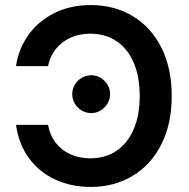

<svg xmlns="http://www.w3.org/2000/svg" viewBox="-20 -737 754 767"><path d="M340.8 -104.5Q399.4 -104.5 443.8 -133.5Q488.3 -162.6 513.2 -218.8Q538.1 -274.9 538.1 -353.5Q538.1 -432.6 513.2 -488.8Q488.3 -544.9 443.6 -573.7Q398.9 -602.5 340.8 -602.5Q298.8 -602.5 263.4 -587.2Q228 -571.8 204.1 -542.5Q180.2 -513.2 171.9 -472.7H43.9Q53.7 -541 93 -596.7Q132.3 -652.3 196.8 -684.6Q261.2 -716.8 342.8 -716.8Q436 -716.8 509.5 -673.1Q583 -629.4 624.5 -547.1Q666 -464.8 666 -353.5Q666 -241.7 624.3 -159.7Q582.5 -77.6 509 -33.9Q435.5 9.8 342.8 9.8Q264.6 9.8 200.7 -19.8Q136.7 -49.3 95.7 -105.2Q54.7 -161.1 43.9 -238.3H171.9Q179.2 -196.8 202.6 -166.5Q226.1 -136.2 262 -120.4Q297.9 -104.5 340.8 -104.5ZM268.6 -361.3Q268.6 -381.3 278.8 -398.7Q289.1 -416 306.6 -426.3Q324.2 -436.5 344.7 -436.5Q364.3 -436.5 381.6 -426.3Q398.9 -416 409.4 -398.7Q419.9 -381.3 419.9 -361.3Q419.9 -340.8 409.4 -323.2Q398.9 -305.7 381.6 -295.4Q364.3 -285.2 344.7 -285.2Q324.2 -285.2 306.6 -295.4Q289.1 -305.7 278.8 -323.2Q268.6 -340.8 268.6 -361.3Z"/></svg>

Font: Pretendard SemiBold
Style: Regular
Weight: 600
Designer: Base glyphs from Inter by Rasmus Andersson; Hangeul glyphs from Noto Sans CJK(Source Han Sans) by Jang Soo-young and Kan
Foundry: Kil Hyung-jin
Version: Version 1.309